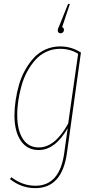

<svg xmlns="http://www.w3.org/2000/svg" viewBox="-20 -765 494 979"><path d="M289.1 -595.2Q282.2 -595.2 278.3 -599.4Q274.4 -603.5 274.4 -610.4Q274.4 -618.7 282.7 -634.3L327.1 -745.1H336.4L296.9 -627Q306.2 -622.1 306.2 -612.8Q306.2 -605.5 301.3 -600.3Q296.4 -595.2 289.1 -595.2ZM286.6 -528.3Q344.7 -528.3 392.6 -497.1L321.3 15.1Q296.4 194.3 160.2 194.3Q88.4 194.3 30.8 147.9L38.1 138.7Q94.7 182.1 160.6 182.1Q284.7 182.1 307.6 14.6L325.2 -111.3Q261.2 0 177.2 0Q118.7 0 86.4 -46.9Q54.2 -93.8 53.7 -173.8Q53.7 -212.4 59.6 -252.4Q65.4 -292.5 76.9 -332.5Q88.4 -372.6 107.9 -407.5Q127.4 -442.4 152.3 -469.7Q177.2 -497.1 211.9 -512.7Q246.6 -528.3 286.6 -528.3ZM286.1 -516.1Q248.5 -516.1 216.1 -501Q183.6 -485.8 160.2 -459.5Q136.7 -433.1 118.4 -399.4Q100.1 -365.7 89.4 -326.9Q78.6 -288.1 73 -249.8Q67.4 -211.4 67.9 -174.3Q68.4 -100.1 96.7 -56.6Q125 -13.2 177.7 -13.2Q260.7 -13.2 327.6 -134.8L378.4 -490.7Q338.4 -516.1 286.1 -516.1Z"/></svg>

Font: Fira Sans Compressed Hair
Style: Italic
Weight: 100
Width: 3
Italic angle: -8°
Designer: Carrois Corporate & Edenspiekermann AG
Foundry: Carrois Corporate GbR & Edenspiekermann AG
Version: Version 4.203;PS 004.203;hotconv 1.0.88;makeotf.lib2.5.64775